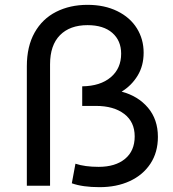

<svg xmlns="http://www.w3.org/2000/svg" viewBox="-20 -768 716 794"><path d="M592 -322.5C564.7 -354.8 528.3 -377 483 -389C510.3 -405.7 532.3 -427.7 549 -455C565.7 -482.3 574 -514 574 -550C574 -587.3 564.7 -621 546 -651C527.3 -681 500.3 -704.7 465 -722C429.7 -739.3 388.7 -748 342 -748C293.3 -748 250 -738.3 212 -719C174 -699.7 144.3 -671 123 -633C101.7 -595 91 -548.7 91 -494V0H187V-502C187 -554.7 200.7 -594.8 228 -622.5C255.3 -650.2 293.3 -664 342 -664C386 -664 420.2 -653.3 444.5 -632C468.8 -610.7 481 -582 481 -546C481 -505.3 466.7 -472.8 438 -448.5C409.3 -424.2 370 -411.7 320 -411V-330H377C425.7 -330 464.5 -319 493.5 -297C522.5 -275 537 -244 537 -204C537 -164 523.7 -133 497 -111C470.3 -89 434 -78 388 -78C350 -78 318 -82.3 292 -91L277 -10C307 0.7 345.3 6 392 6C438.7 6 480.2 -2.3 516.5 -19C552.8 -35.7 581.3 -59.7 602 -91C622.7 -122.3 633 -159.3 633 -202C633 -250 619.3 -290.2 592 -322.5Z"/></svg>

Font: ICO Headline
Style: Regular
Weight: 500
Designer: Julieta Ulanovsky
Foundry: Julieta Ulanovsky
Version: Version 7.200